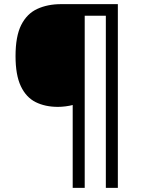

<svg xmlns="http://www.w3.org/2000/svg" viewBox="-20 -780 695 927"><path d="M549 127H491V-704H389V127H331V-273Q316 -269 296.5 -266.5Q277 -264 260 -264Q198 -264 152 -287Q106 -310 80.5 -364Q55 -418 55 -509Q55 -605 82.5 -659.5Q110 -714 160 -737Q210 -760 275 -760H549Z"/></svg>

Font: Noto Sans Meetei Mayek
Style: Regular
Weight: 400
Designer: Monotype Design Team and Neelakash Kshetrimayum
Foundry: Monotype Imaging Inc.
Version: Version 2.002